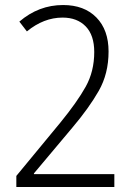

<svg xmlns="http://www.w3.org/2000/svg" viewBox="-20 -744 531 764"><path d="M435 0V-51H115V-54L267 -235Q334 -314 373 -382.5Q412 -451 412 -539Q412 -625 363.5 -674.5Q315 -724 231 -724Q134 -724 57 -658L87 -619Q154 -674 229 -674Q287 -674 321 -639Q355 -604 355 -537Q355 -460 321 -399Q287 -338 220 -256L45 -44V0Z"/></svg>

Font: Noto Sans UI SemiCondensed Light
Style: Regular
Weight: 300
Width: 4
Designer: Monotype Design Team
Foundry: Monotype Imaging Inc.
Version: Version 1.901